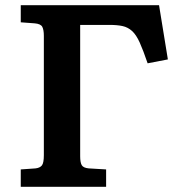

<svg xmlns="http://www.w3.org/2000/svg" viewBox="-20 -720 693 740"><path d="M60 0V-67L117 -71Q134 -73 141.5 -82.5Q149 -92 149 -122V-582Q149 -605 143 -616.5Q137 -628 114 -630L60 -634V-700H593L627 -491L549 -476Q532 -526 518.5 -556Q505 -586 489 -600.5Q473 -615 452.5 -619.5Q432 -624 402 -624H289V-118Q289 -94 295 -83.5Q301 -73 322 -71L389 -67V0Z"/></svg>

Font: Literata 7pt SemiBold
Style: Regular
Weight: 600
Designer: Latin by Veronika Burian and Jose Scaglione. Greek by Irene Vlachou. Cyrillic by Vera Evstafieva.
Foundry: TypeTogether
Version: Version 3.002